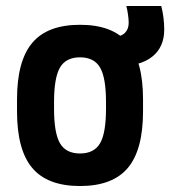

<svg xmlns="http://www.w3.org/2000/svg" viewBox="-20 -613 570 643"><path d="M248 10Q139 10 88 -50.5Q37 -111 37 -240V-280Q37 -409 88 -469.5Q139 -530 248 -530Q357 -530 408 -469.5Q459 -409 459 -280V-240Q459 -111 408 -50.5Q357 10 248 10ZM248 -99Q295 -99 315 -133Q335 -167 335 -249V-271Q335 -353 315 -387Q295 -421 248 -421Q201 -421 181 -387Q161 -353 161 -271V-249Q161 -167 181 -133Q201 -99 248 -99ZM373 -391Q357 -391 338 -397L331 -490H360Q385 -490 398 -502.5Q411 -515 411 -537Q411 -548 408.5 -565.5Q406 -583 403 -593H520Q525 -574 527.5 -553.5Q530 -533 530 -514Q530 -455 489.5 -423Q449 -391 373 -391Z"/></svg>

Font: M PLUS 1 Code SemiBold
Style: Regular
Weight: 600
Designer: Coji Morishita
Foundry: UNDERFOREST DESIGN
Version: Version 1.005